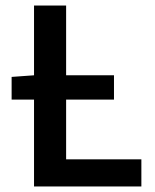

<svg xmlns="http://www.w3.org/2000/svg" viewBox="-20 -674 560 694"><path d="M22 -314V-396L105 -402H392V-314ZM103 0V-654H219V-98H491V0Z"/></svg>

Font: Source Sans 3 SemiBold
Style: Regular
Weight: 600
Designer: Paul D. Hunt
Foundry: Adobe
Version: Version 3.046;hotconv 1.0.118;makeotfexe 2.5.65603